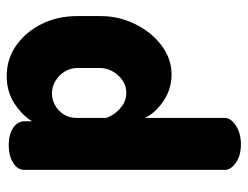

<svg xmlns="http://www.w3.org/2000/svg" viewBox="-103 -419 739 573"><g transform="rotate(-90 266.5 -132.5)"><path d="M122 217Q89 217 67.5 202Q46 187 46 169V-429Q46 -450 67.5 -463Q89 -476 120 -476Q151 -476 171 -463Q191 -450 191 -429V-406Q208 -435 243.5 -458.5Q279 -482 326 -482Q377 -482 417.5 -453.5Q458 -425 481.5 -377.5Q505 -330 505 -272V-202Q505 -147 481 -98.5Q457 -50 417.5 -20Q378 10 331 10Q287 10 251 -14.5Q215 -39 201 -70V169Q201 187 178 202Q155 217 122 217ZM276 -125Q296 -125 312.5 -136Q329 -147 339.5 -165Q350 -183 350 -202V-272Q350 -291 340 -308Q330 -325 312.5 -336Q295 -347 274 -347Q256 -347 239.5 -338Q223 -329 212 -312.5Q201 -296 201 -272V-189Q201 -181 210.5 -165.5Q220 -150 237 -137.5Q254 -125 276 -125Z"/></g></svg>

Font: Dosis ExtraLight ExtraBold
Style: Regular
Weight: 800
Version: Version 3.001; ttfautohint (v1.8.2)